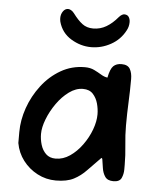

<svg xmlns="http://www.w3.org/2000/svg" viewBox="-55 -834 719 890"><g transform="rotate(5 304.5 -388.5)"><path d="M238 10Q192 10 152 -11Q112 -32 85 -67.5Q58 -103 50 -148V-199Q50 -255 70 -312Q90 -369 127 -417.5Q164 -466 215 -495.5Q266 -525 327 -525Q352 -525 370.5 -516Q389 -507 404.5 -497.5Q420 -488 435 -486Q443 -527 457 -540.5Q471 -554 495 -554Q524 -554 534.5 -535.5Q545 -517 545 -489Q545 -434 542.5 -381Q540 -328 540 -272Q540 -228 545 -181Q550 -134 550 -90V-69Q550 -47 541.5 -28.5Q533 -10 504 -10Q477 -10 465.5 -26.5Q454 -43 450.5 -66.5Q447 -90 444 -109L440 -113Q406 -79 379.5 -51Q353 -23 321 -6.5Q289 10 238 10ZM228 -91Q263 -91 294.5 -112.5Q326 -134 351 -168.5Q376 -203 390 -241Q404 -279 404 -312Q404 -337 397 -362.5Q390 -388 373.5 -406Q357 -424 327 -424Q294 -424 262.5 -401Q231 -378 206 -342.5Q181 -307 166 -268.5Q151 -230 151 -199Q151 -174 158.5 -149Q166 -124 183 -107.5Q200 -91 228 -91ZM347 -620Q298 -620 253.5 -647Q209 -674 195 -725Q194 -730 193.5 -734Q193 -738 193 -742Q193 -760 202.5 -773.5Q212 -787 226 -787Q232 -787 239.5 -783Q247 -779 254 -770Q277 -739 298 -723Q319 -707 349 -707Q382 -707 410 -723.5Q438 -740 463 -770Q470 -778 476.5 -781.5Q483 -785 487 -785Q502 -785 508.5 -775Q515 -765 515 -751Q515 -730 505 -712Q482 -668 438.5 -644Q395 -620 347 -620Z"/></g></svg>

Font: Fuzzy Bubbles
Style: Bold
Weight: 700
Designer: Robert E. Leuschke
Foundry: Robert E. Leuschke
Version: Version 1.010; ttfautohint (v1.8.3)